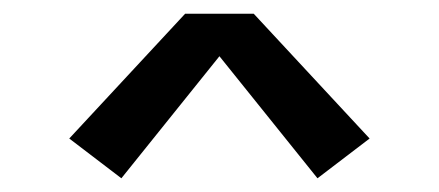

<svg xmlns="http://www.w3.org/2000/svg" viewBox="-20 -723 640 280"><path d="M157 -463 81 -521 250 -703H350L519 -521L443 -463L300 -641Z"/></svg>

Font: Iosevka Slab Medium Extended
Style: Regular
Weight: 500
Width: 7
Monospace: yes
Designer: Belleve Invis
Foundry: Belleve Invis
Version: Version 11.1.1; ttfautohint (v1.8.3)